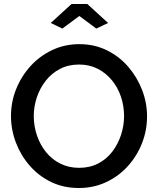

<svg xmlns="http://www.w3.org/2000/svg" viewBox="-20 -936 792 961"><path d="M375 5Q298 5 236 -25Q174 -55 129 -106.5Q84 -158 59.5 -222.5Q35 -287 35 -355Q35 -426 61 -490.5Q87 -555 133 -605.5Q179 -656 241.5 -685.5Q304 -715 377 -715Q453 -715 515.5 -684Q578 -653 622.5 -601Q667 -549 691.5 -485Q716 -421 716 -354Q716 -283 690.5 -218.5Q665 -154 619 -103.5Q573 -53 510.5 -24Q448 5 375 5ZM149 -355Q149 -305 165 -258Q181 -211 210.5 -174.5Q240 -138 282 -117Q324 -96 376 -96Q430 -96 472 -118Q514 -140 542.5 -177.5Q571 -215 586 -261.5Q601 -308 601 -355Q601 -405 585.5 -451.5Q570 -498 540 -534.5Q510 -571 468.5 -592Q427 -613 376 -613Q322 -613 280 -591Q238 -569 209 -532Q180 -495 164.5 -449Q149 -403 149 -355ZM234 -821 338 -916H417L521 -821L462 -793L377 -856L292 -793Z"/></svg>

Font: Raleway Thin SemiBold
Style: Regular
Weight: 600
Version: Version 4.026